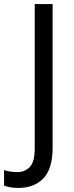

<svg xmlns="http://www.w3.org/2000/svg" viewBox="-87 -734 362 945"><path d="M3 191Q-39 191 -67 179V103Q-53 108 -36.5 110.5Q-20 113 -1 113Q35 113 59.5 88Q84 63 84 -5V-714H172V-7Q172 97 126.5 144Q81 191 3 191Z"/></svg>

Font: Noto Sans Hebrew SemiCondensed
Style: Regular
Weight: 400
Width: 4
Designer: Monotype Design Team
Foundry: Monotype Imaging Inc.
Version: Version 2.004; ttfautohint (v1.8.4.7-5d5b)